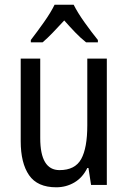

<svg xmlns="http://www.w3.org/2000/svg" viewBox="-20 -852 545 816"><path d="M434 -603V-66H367L356 -138H351Q331 -97 296 -76.5Q261 -56 219 -56Q139 -56 103.5 -107.5Q68 -159 68 -252V-603H151V-265Q151 -129 233 -129Q299 -129 325 -176Q351 -223 351 -319V-603ZM293 -832Q310 -798 340 -756Q370 -714 396 -682V-672H346Q323 -690 300 -714Q277 -738 253 -765Q228 -738 204.5 -713.5Q181 -689 161 -672H111V-682Q138 -717 167 -758Q196 -799 212 -832Z"/></svg>

Font: Noto Sans Malayalam UI Condensed
Style: Regular
Weight: 400
Width: 3
Designer: Jelle Bosma - Monotype Design Team
Foundry: Monotype Imaging Inc.
Version: Version 2.104; ttfautohint (v1.8.4.7-5d5b)